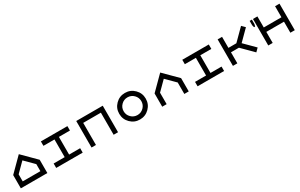

<svg xmlns="http://www.w3.org/2000/svg" viewBox="321 -2727 7358 4704"><g transform="rotate(-30 4000.0 -375.0)"><path d="M750 -125V-324.2L500 -574.2L250 -324.2V-125ZM875 0H125V-375L500 -750L875 -375Z M1125 0V-125H1437.5V-625H1125V-750H1875V-625H1562.5V-125H1875V0Z M2875 0H2750V-625H2250V0H2125V-750H2875Z M3500 -125Q3603.5 -125 3676.8 -198.2Q3750 -271.5 3750 -375Q3750 -478.5 3676.8 -551.8Q3603.5 -625 3500 -625Q3396.5 -625 3323.2 -551.8Q3250 -478.5 3250 -375Q3250 -271.5 3323.2 -198.2Q3396.5 -125 3500 -125ZM3500 0Q3343.8 0 3234.4 -109.4Q3125 -218.8 3125 -375Q3125 -531.2 3234.4 -640.6Q3343.8 -750 3500 -750Q3656.2 -750 3765.6 -640.6Q3875 -531.2 3875 -375Q3875 -218.8 3765.6 -109.4Q3656.2 0 3500 0Z M4125 0V-375L4500 -750L4875 -375V0H4750V-324.2L4500 -574.2L4250 -324.2V0Z M5125 0V-125H5437.5V-625H5125V-750H5875V-625H5562.5V-125H5875V0Z M6474.6 -437.5 6787.1 -750 6875 -662.1 6587.9 -375 6875 -87.9 6787.1 0 6474.6 -312.5H6250V0H6125V-750H6250V-437.5Z M7250 -312.5V0H7125V-750H7250V-437.5H7750V-750H7875V0H7750V-312.5ZM7031.2 -750H7093.8V-625L7078.1 -562.5H7046.9L7031.2 -625Z"/></g></svg>

Font: Xanmono
Style: Regular
Weight: 400
Designer: GGBotNet
Foundry: GGBotNet
Version: 1.00